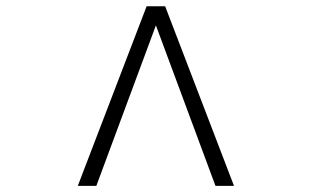

<svg xmlns="http://www.w3.org/2000/svg" viewBox="-20 -607 1002 617"><path d="M731.9 -9.8H672.4L481 -525.4L289.6 -9.8H230L451.2 -586.9H510.7Z"/></svg>

Font: Dai Banna SIL Light
Style: Bold
Weight: 700
Designer: Victor Gaultney
Foundry: SIL International
Version: Version 2.001